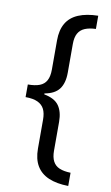

<svg xmlns="http://www.w3.org/2000/svg" viewBox="-96 -764 560 973"><g transform="rotate(10 183.5 -278.0)"><path d="M328 160Q268 159 227 141.5Q186 124 165 89Q144 54 144 0V-149Q144 -182 133.5 -203Q123 -224 99.5 -235Q76 -246 37 -246V-311Q74 -311 97.5 -320Q121 -329 132.5 -350Q144 -371 144 -407V-557Q144 -610 164.5 -645Q185 -680 226.5 -697.5Q268 -715 328 -716V-648Q295 -647 272 -637.5Q249 -628 237.5 -607.5Q226 -587 226 -553V-405Q226 -351 203 -320.5Q180 -290 128 -281V-276Q182 -266 204 -235Q226 -204 226 -152V-3Q226 30 237 51Q248 72 270.5 81.5Q293 91 328 92Z"/></g></svg>

Font: Noto Sans Thai Condensed
Style: Regular
Weight: 400
Width: 3
Designer: Monotype Design Team
Foundry: Monotype Imaging Inc.
Version: Version 2.002